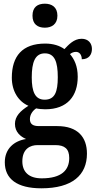

<svg xmlns="http://www.w3.org/2000/svg" viewBox="-20 -783 522 1040"><path d="M223 -633C260 -633 291 -652 291 -698C291 -745 260 -763 223 -763C184 -763 156 -745 156 -698C156 -652 184 -633 223 -633ZM204 237C372 237 451 165 451 49C451 -39 402 -100 290 -100H191C158 -100 142 -111 142 -138C142 -164 159 -185 176 -196C187 -193 211 -191 225 -191C346 -191 401 -264 401 -367C401 -426 382 -463 359 -490C368 -497 378 -502 392 -502C410 -502 423 -486 423 -462C462 -462 478 -488 478 -518C478 -548 459 -573 422 -573C380 -573 351 -540 329 -517C304 -535 269 -547 225 -547C101 -547 44 -479 44 -362C44 -289 80 -233 134 -210C90 -182 61 -153 61 -112C61 -67 92 -43 121 -30C57 -20 6 22 6 96C6 186 72 237 204 237ZM222 -243C170 -243 152 -286 152 -364C152 -446 170 -494 223 -494C276 -494 293 -448 293 -365C293 -285 277 -243 222 -243ZM206 183C135 183 101 147 101 91C101 22 145 3 183 3H280C330 3 355 23 355 73C355 138 314 183 206 183Z"/></svg>

Font: Noto Serif Bengali Condensed
Style: Regular
Weight: 400
Width: 3
Designer: Juan Bruce, Universal Thirst, Indian Type Foundry and the Monotype Design Team.
Foundry: Monotype Imaging Inc.
Version: Version 2.003